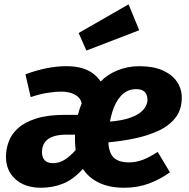

<svg xmlns="http://www.w3.org/2000/svg" viewBox="-20 -857 880 894"><path d="M288.3 -548.8Q331 -548.8 361.3 -539.9Q391.7 -531 412.8 -515.1Q434 -499.2 448.9 -477.5Q463.5 -493.2 483 -506.2Q502.5 -519.3 525.6 -528.8Q548.8 -538.4 574.6 -543.6Q600.5 -548.8 628.9 -548.8Q694 -548.8 737.8 -529.1Q781.6 -509.5 804 -476.4Q826.4 -443.3 826.4 -402.4Q826.4 -346.4 797 -308.7Q767.5 -271.1 717.7 -248.1Q667.9 -225.1 607.4 -212.5Q546.8 -199.8 484.6 -194.1Q485.9 -166.9 493.3 -148.4Q500.7 -129.9 513.4 -119.7Q526.2 -109.6 543 -105.2Q559.8 -100.8 578.9 -100.8Q613.3 -100.8 645.4 -113.1Q677.4 -125.4 714.1 -149.8L771.3 -54.6Q727.6 -23 674.6 -2.9Q621.6 17.2 558.9 17.2Q489.7 17.2 441.3 -6Q392.9 -29.2 366 -70.6Q321.7 -21.2 273.5 -2Q225.4 17.2 171.3 17.2Q96 17.2 51.9 -22.6Q7.8 -62.4 7.8 -127Q7.8 -162.7 20.5 -197.4Q33.2 -232.2 64.3 -260.3Q95.4 -288.4 149.2 -305.4Q202.9 -322.3 284.7 -322.3H342.9Q347.9 -342.3 352.3 -354.4Q356.6 -366.5 360.3 -374.9Q357.3 -393 344.3 -405.2Q331.2 -417.3 311.1 -423.8Q291 -430.2 265.8 -430.2Q234.3 -430.2 198.9 -424.3Q163.5 -418.5 122.9 -404.8L98.4 -510.9Q147.2 -529.2 195.2 -539Q243.2 -548.8 288.3 -548.8ZM329.3 -230H288.1Q253 -230 227.7 -221.5Q202.4 -212.9 189 -194.7Q175.5 -176.5 175.5 -147.5Q175.5 -124.8 187.8 -111.1Q200.1 -97.3 227 -97.3Q256.4 -97.3 281.5 -113.5Q306.7 -129.7 332.3 -158.2Q331.3 -166.2 330.3 -178.5Q329.3 -190.8 329.1 -204.7Q329 -218.5 329.3 -230ZM613.5 -441.9Q591.6 -441.9 573.9 -433.5Q556.2 -425.1 542.9 -410.5Q529.6 -395.9 519.5 -376.6Q509.4 -357.3 502.8 -335.4Q496.3 -313.6 491.9 -290.8Q541.1 -294.9 574.9 -305.2Q608.7 -315.5 629 -330Q649.3 -344.5 658 -361.1Q666.7 -377.8 666.7 -393.5Q666.7 -405.9 662 -416.8Q657.3 -427.7 646 -434.8Q634.7 -441.9 613.5 -441.9ZM346.2 -703.3 578.7 -836.8 628.2 -716.2 382.2 -621.7Z"/></svg>

Font: Fira Sans Variable
Style: Italic
Weight: 397
Italic angle: -8°
Designer: Carrois Corporate & Edenspiekermann AG
Foundry: Carrois Corporate GbR & Edenspiekermann AG
Version: Version 4.202